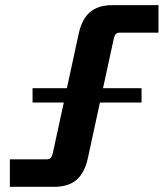

<svg xmlns="http://www.w3.org/2000/svg" viewBox="-20 -723 652 743"><path d="M18.1 0V-106.4H160.6Q171.4 -106.4 176.5 -112.3Q181.6 -118.2 184.6 -131.3L284.2 -590.8Q296.4 -648.4 327.9 -675.8Q359.4 -703.1 415.5 -703.1H593.3V-596.7H443.8Q433.1 -596.7 428 -591.1Q422.9 -585.4 419.9 -571.8L320.3 -112.3Q308.1 -55.2 276.9 -27.6Q245.6 0 189 0ZM106 -326.2V-381.8H527.8V-326.2Z"/></svg>

Font: Schibsted Grotesk
Style: Bold
Weight: 700
Designer: Bakken & Baeck AS, Henrik Kongsvoll
Foundry: Schibsted ASA
Version: Version 1.100;gftools[0.9.25]